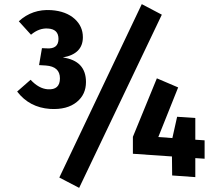

<svg xmlns="http://www.w3.org/2000/svg" viewBox="-20 -828 1068 929"><path d="M763 -757 363 81 267 31 666 -808ZM352 -335Q305 -296 222 -301Q122 -308 63 -385L128 -442Q168 -399 211 -396Q270 -392 270 -449Q270 -506 202 -511L169 -513L183 -595L206 -594Q263 -590 263 -640Q263 -687 212 -690Q169 -693 130 -660L71 -725Q136 -785 228 -779Q300 -774 342 -736Q381 -700 381 -648Q381 -567 284 -550Q396 -534 396 -431Q396 -371 352 -335ZM970 -60 925 -63V29L813 21L812 -71L623 -84V-166L739 -449L842 -405L746 -165L814 -160L837 -263L925 -257V-152L970 -149Z"/></svg>

Font: Xiangcui Wave Sans Xiangcui Wave Sans
Style: Regular
Weight: 800
Width: 3
Version: Version 0.920;March 28, 2024;FontCreator 14.0.0.2814 64-bit